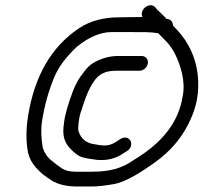

<svg xmlns="http://www.w3.org/2000/svg" viewBox="-20 -729 758 715"><path d="M569.3 -605.3C576.4 -598.2 587.2 -587.1 599.7 -574.1C612.7 -560.4 623.9 -544.1 633.3 -525C651.1 -488.8 672.3 -426.9 660.1 -369.7L660 -369.3L659.9 -369C645.3 -276.4 587.2 -199.1 481.5 -135.4L481 -135.1L480.6 -134.8C437.3 -104.4 396.2 -89.5 320.2 -89.5H262.5C239.6 -89.5 222.7 -93.9 210.9 -101.7C197.2 -110.8 182.9 -121.7 168 -134.3C154.5 -145.8 145.1 -160.3 139.1 -179.6C132.9 -215.3 132 -249.7 136.7 -279C145.6 -335.3 160.4 -388.7 181 -439.1C197 -478.3 224.8 -516.3 267.9 -556.2C312.4 -591.9 354.9 -609.5 395.5 -609.5H472.5C509.4 -609.5 540.9 -610.1 569.3 -605.3ZM604.3 -658.3 603.3 -658.5H600.4C596.7 -662.7 590 -669.7 584.8 -674.7L566 -692.3L557.8 -702.1L557.6 -702.3C546.4 -714.2 528.8 -709.6 518.8 -700.1C510.1 -691.9 504.1 -677.8 510.7 -665.6C483.4 -665.7 445.8 -664.5 423.7 -664.5C365.8 -664.5 314.4 -651.1 273.1 -623C170.4 -554.1 107.8 -443.8 84.4 -296.1C76.5 -246.4 76.5 -201.3 84.6 -159.7C93.5 -121 123.4 -87.6 171.8 -57.2C196.3 -41.8 228.5 -34.5 267.5 -34.5H321.8C343.9 -34.5 371.7 -37.6 405.4 -43.7C442.8 -50.5 493.4 -78.5 559.5 -126.2C611.8 -163.9 652.1 -210 679.8 -264C706.8 -316.7 720.1 -364.3 718.1 -425.4C715.5 -506.9 681.8 -573.1 639.2 -617.8C632.8 -624.6 628.4 -629.2 624 -634.2C623.6 -647.6 615.7 -656.4 604.3 -658.3ZM507.4 -520.5H419.4C387.4 -520.5 356.1 -511.6 326.4 -494C314 -486.6 304.2 -476.7 292.3 -460.6C275.1 -439.5 261 -415.4 251.5 -389.6C231.9 -336.5 220.8 -297.5 218.2 -269.6C212 -229.3 216.9 -201.5 241.5 -175.7C258.5 -157.9 273.8 -146.3 289.5 -142.4C312.5 -136.7 321.4 -137 341.1 -133.7L341.6 -133.6L342.2 -133.5C379.3 -130.7 412.3 -138.4 440.7 -159L453.6 -166.8L453.9 -167C470.1 -177.8 471.7 -195.6 465.3 -205.9C459 -216 443.5 -221.4 428 -211.1L415.8 -203.1C393.1 -188.3 377 -182.7 335.7 -191.3L335.2 -191.4L334.7 -191.4C302.4 -195.1 282.6 -210.5 272.6 -239.6C269.1 -249.9 273.1 -287.4 280.2 -309.4C297.3 -361.8 309.9 -401.4 335.7 -434C352 -454.5 375.5 -465.5 410.7 -465.5H498.7C513.2 -465.5 528 -476.8 530.5 -492.5C532.9 -507.4 523 -520.5 507.4 -520.5Z"/></svg>

Font: MewTooHand
Style: BdIta
Weight: 400
Designer: Mew Too, Robert Jablonski
Version: Version 0.77